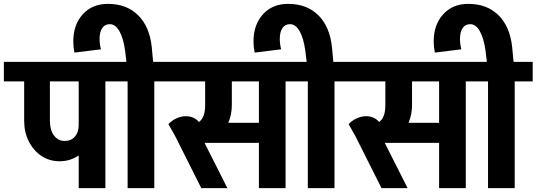

<svg xmlns="http://www.w3.org/2000/svg" viewBox="-55 -973 2775 993"><path d="M583 -552H490V0H352V-169Q308 -139 253 -139Q201 -139 159.5 -166.5Q118 -194 94 -241.5Q70 -289 70 -348V-552H-35V-653H583ZM352 -327V-552H203V-349Q203 -301 224 -272.5Q245 -244 280 -244Q313 -244 332.5 -266.5Q352 -289 352 -327Z M836 -653V-552H743V0H605V-552H513V-653H599L592 -711Q583 -776 562.5 -812Q542 -848 513 -848Q487 -848 473.5 -827.5Q460 -807 460 -772Q460 -746 467 -718L330 -701Q324 -731 324 -759Q324 -845 373 -899Q422 -953 503 -953Q600 -953 659.5 -894Q719 -835 730 -728L737 -653Z M1515 -552H1422V0H1284V-234H1004H1003L1121 0H986L850 -271L816 -331Q835 -351 859 -361.5Q883 -372 906 -372Q948 -372 974 -342Q991 -355 998.5 -376.5Q1006 -398 1006 -430V-552H761V-653H1515ZM1284 -338V-552H1144V-430Q1144 -381 1126 -338Z M1768 -653V-552H1675V0H1537V-552H1445V-653H1531L1524 -711Q1515 -776 1494.5 -812Q1474 -848 1445 -848Q1419 -848 1405.5 -827.5Q1392 -807 1392 -772Q1392 -746 1399 -718L1262 -701Q1256 -731 1256 -759Q1256 -845 1305 -899Q1354 -953 1435 -953Q1532 -953 1591.5 -894Q1651 -835 1662 -728L1669 -653Z M2447 -552H2354V0H2216V-234H1936H1935L2053 0H1918L1782 -271L1748 -331Q1767 -351 1791 -361.5Q1815 -372 1838 -372Q1880 -372 1906 -342Q1923 -355 1930.5 -376.5Q1938 -398 1938 -430V-552H1693V-653H2447ZM2216 -338V-552H2076V-430Q2076 -381 2058 -338Z M2700 -653V-552H2607V0H2469V-552H2377V-653H2463L2456 -711Q2447 -776 2426.5 -812Q2406 -848 2377 -848Q2351 -848 2337.5 -827.5Q2324 -807 2324 -772Q2324 -746 2331 -718L2194 -701Q2188 -731 2188 -759Q2188 -845 2237 -899Q2286 -953 2367 -953Q2464 -953 2523.5 -894Q2583 -835 2594 -728L2601 -653Z"/></svg>

Font: Akshar SemiBold
Style: Regular
Weight: 600
Designer: Tall Chai
Foundry: Tall Chai
Version: Version 1.000